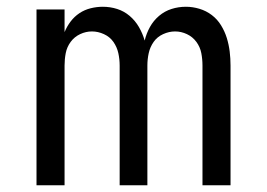

<svg xmlns="http://www.w3.org/2000/svg" viewBox="-20 -548 790 568"><path d="M88 0V-520H171V-453Q178 -470 189 -484.5Q200 -499 215 -509Q230 -519 248 -523.5Q266 -528 284 -528Q306 -528 326.5 -521.5Q347 -515 363.5 -501Q380 -487 391 -468Q402 -449 408 -428Q413 -449 423.5 -468Q434 -487 450.5 -501Q467 -515 487.5 -521.5Q508 -528 530 -528Q550 -528 570 -522Q590 -516 606.5 -503.5Q623 -491 634 -473Q645 -455 651 -435.5Q657 -416 659.5 -395.5Q662 -375 662 -354V0H579V-354Q579 -373 575.5 -391Q572 -409 561 -424Q550 -439 533 -447Q516 -455 498 -455Q480 -455 462.5 -447Q445 -439 434.5 -424Q424 -409 420 -391Q416 -373 416 -354V0H334V-354Q334 -373 330 -391Q326 -409 315.5 -424Q305 -439 287.5 -447Q270 -455 252 -455Q234 -455 217 -447Q200 -439 189 -424Q178 -409 174.5 -391Q171 -373 171 -354V0Z"/></svg>

Font: Zed Sans Extended
Style: Regular
Weight: 400
Width: 7
Designer: Belleve Invis
Foundry: Belleve Invis
Version: Version 1.0.0; ttfautohint (v1.8.4)